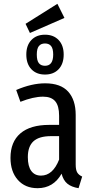

<svg xmlns="http://www.w3.org/2000/svg" viewBox="-20 -975 491 1007"><path d="M318 -881 137 -802 114 -850 281 -955ZM216 -793Q261 -793 287.5 -765Q314 -737 314 -689Q314 -640 287.5 -612Q261 -584 216 -584Q171 -584 144.5 -612Q118 -640 118 -689Q118 -737 144.5 -765Q171 -793 216 -793ZM216 -747Q195 -747 184 -733.5Q173 -720 173 -689Q173 -657 184 -643.5Q195 -630 216 -630Q259 -630 259 -689Q259 -720 248 -733.5Q237 -747 216 -747ZM411 -49 392 12Q355 6 333.5 -11.5Q312 -29 303 -64Q260 12 177 12Q112 12 73.5 -31.5Q35 -75 35 -147Q35 -231 87 -275.5Q139 -320 238 -320H290V-368Q290 -420 269.5 -444Q249 -468 206 -468Q155 -468 87 -441L65 -503Q146 -538 217 -538Q298 -538 337.5 -494.5Q377 -451 377 -372V-112Q377 -84 385 -70.5Q393 -57 411 -49ZM290 -138V-261H248Q185 -261 155.5 -234Q126 -207 126 -151Q126 -103 144 -78.5Q162 -54 195 -54Q257 -54 290 -138Z"/></svg>

Font: Fira Sans Extra Condensed
Style: Regular
Weight: 400
Width: 1
Designer: Carrois Corporate & Edenspiekermann AG
Foundry: Carrois Corporate GbR & Edenspiekermann AG
Version: Version 4.203